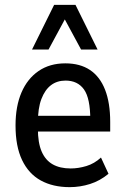

<svg xmlns="http://www.w3.org/2000/svg" viewBox="-20 -762 516 791"><path d="M267 9Q198 9 148 -18.5Q98 -46 71 -102.5Q44 -159 44 -245Q44 -324 68.5 -381Q93 -438 139 -469.5Q185 -501 249 -501Q310 -501 351 -473.5Q392 -446 413 -392Q434 -338 434 -260V-220H121V-285H366L352 -268Q352 -357 326 -393.5Q300 -430 250 -430Q215 -430 190 -411Q165 -392 150.5 -354Q136 -316 136 -256V-233Q136 -174 151.5 -138Q167 -102 197 -85Q227 -68 271 -68Q303 -68 336 -78Q369 -88 396 -113L427 -46Q392 -17 351 -4Q310 9 267 9ZM112 -558 203 -742H291L382 -558H314L247 -682L180 -558Z"/></svg>

Font: Nunito Sans 10pt Condensed SemiBold
Style: Regular
Weight: 600
Width: 3
Designer: Vernon Adams
Foundry: Vernon Adams
Version: Version 3.101;gftools[0.9.27]